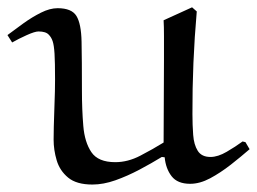

<svg xmlns="http://www.w3.org/2000/svg" viewBox="-30 -490 696 520"><path d="M634.8 -105 646 -85.9Q623 -65.9 595 -43.9Q566.9 -22 539.1 -7.1Q511.2 7.8 484.9 7.8Q450.7 7.8 434.8 -12.7Q418.9 -33.2 416 -64L408.2 -64.9Q380.4 -47.9 347.7 -30.5Q314.9 -13.2 282.5 -1.7Q250 9.8 220.2 9.8Q177.2 9.8 154.5 -9Q131.8 -27.8 123.5 -55.9Q115.2 -84 115.2 -111.8Q115.2 -124 115.7 -147Q116.2 -169.9 117.2 -195.1Q118.2 -220.2 118.7 -242.2Q119.1 -264.2 119.1 -274.9Q119.1 -320.8 117.7 -344.5Q116.2 -368.2 112.5 -378.7Q108.9 -389.2 102.1 -396Q94.2 -404.8 74.2 -404.8Q64.5 -404.8 42.2 -394.8Q20 -384.8 2.9 -375L-9.8 -395Q10.3 -410.2 33.7 -427Q57.1 -443.8 81.1 -455.8Q105 -467.8 126 -467.8Q164.1 -467.8 177 -446.8Q189.9 -425.8 190.9 -377.4Q191.9 -329.1 191.9 -244.1Q191.9 -193.4 195.6 -149.2Q199.2 -105 217.5 -77.9Q235.8 -50.8 282.2 -50.8Q316.4 -50.8 350.1 -68.4Q383.8 -85.9 413.1 -104Q413.1 -152.8 413.6 -214.4Q414.1 -275.9 414.1 -329.1Q414.1 -364.3 414.1 -391.6Q414.1 -418.9 413.1 -435.1L490.2 -470.2L502.9 -459Q490.7 -319.8 491.2 -181.2Q491.2 -151.4 493.2 -124.8Q495.1 -98.1 505.6 -81.5Q516.1 -64.9 540 -64.9Q560.1 -64.9 584 -78.9Q607.9 -92.8 627 -106.9Z"/></svg>

Font: Aref Ruqaa
Style: Regular
Weight: 400
Designer: Abdullah Aref
Version: Version 1.002